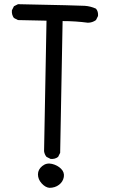

<svg xmlns="http://www.w3.org/2000/svg" viewBox="-20 -774 540 921"><path d="M216.8 127Q197.3 125 179.7 105.5Q162.1 85.9 162.1 62.5Q162.1 39.1 182.6 22.5Q203.1 5.9 229.5 12.2Q255.9 18.6 272.9 35.6Q290 52.7 286.1 75.2Q282.2 97.7 263.2 112.3Q244.1 127 216.8 127ZM222.7 -11.7 203.1 -21.5Q193.4 -33.2 191.4 -48.8L203.1 -674.8L66.4 -677.7L46.9 -687.5Q35.2 -703.1 37.1 -724.6L46.9 -744.1L66.4 -753.9Q358.4 -748 386.7 -746.1Q415 -744.1 440.4 -732.4Q452.1 -718.8 450.2 -697.3L440.4 -677.7Q422.9 -665 401.4 -665Q372.1 -668.9 341.8 -670.9Q311.5 -672.9 280.3 -672.9L268.6 -41L258.8 -21.5Q244.1 -9.8 222.7 -11.7Z"/></svg>

Font: JasonHandwriting2
Style: Regular
Weight: 400
Version: Version 1.05.10